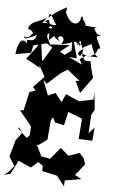

<svg xmlns="http://www.w3.org/2000/svg" viewBox="-123 -1200 784 1337"><g transform="rotate(5 269.5 -531.5)"><path d="M192 -882C200 -903 145 -939 183 -964V-914C247 -968 190 -945 259 -914C211 -959 321 -967 272 -893C356 -904 377 -956 395 -870C373 -933 424 -942 405 -904C351 -974 371 -959 401 -892C417 -935 408 -875 432 -873C360 -847 415 -801 419 -841L467 -825C548 -846 511 -894 544 -885C543 -922 489 -966 531 -985C502 -972 487 -979 497 -994C457 -961 462 -953 546 -979C522 -979 512 -981 490 -1025C530 -1042 508 -1023 422 -1039C444 -1042 404 -1074 400 -1102C369 -1051 431 -1098 395 -1095C388 -1028 320 -1021 282 -1127C259 -1137 292 -1087 289 -1153C204 -1108 199 -1096 166 -1070C181 -1132 188 -1072 226 -1024C136 -1012 207 -1081 145 -1044C249 -991 189 -942 248 -936C220 -1038 198 -980 175 -1001C222 -1038 127 -1033 128 -1029C176 -1093 151 -1071 158 -1070C103 -1031 41 -1037 32 -979C85 -973 66 -923 62 -956C73 -939 6 -890 9 -945C10 -892 16 -911 99 -943C75 -862 21 -940 34 -876C4 -922 -32 -887 -40 -797L68 -816L79 -869L172 -891L230 -853L253 -830L331 -892L180 -885ZM533 -825 449 -828 409 -801 426 -765 333 -810 389 -805 347 -958V-855L302 -822L215 -870L158 -775L149 -766L131 -903L101 -854L37 -772L137 -717L134 -734L176 -657L102 -580L122 -557L80 -542L51 -412L26 -411L112 -304L109 -244L89 -222L26 -282L28 -293L55 -255L13 -199L-19 -83L21 -20L-20 28L-48 47L-2 36L47 -59L136 -20L184 -62L217 -40V-2L322 21L377 90L379 49L493 30L447 5L510 -74L497 -116L465 -151L390 -124L332 -174L264 -92L202 -103L165 -180L179 -183L234 -223L246 -361L260 -382L276 -347L340 -333L362 -428L458 -391L461 -382L450 -247L546 -243L554 -335L515 -293L523 -423L544 -459L539 -510L530 -583L529 -529L429 -509L336 -550L322 -522L309 -492L262 -552L161 -508L214 -520L170 -635L196 -611L286 -693L333 -721L421 -651L394 -648L432 -567L513 -679L495 -744L486 -792L445 -795L423 -831L428 -886L481 -913L506 -850Z"/></g></svg>

Font: Hussar Lance
Style: ExBd
Weight: 700
Foundry: Cannot Into Space Fonts, PlusOne Fonts
Version: Version 2.270